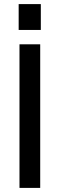

<svg xmlns="http://www.w3.org/2000/svg" viewBox="-20 -916 290 936"><path d="M176 -700V0H75V-700ZM179 -896V-770H71V-896Z"/></svg>

Font: Pathway Extreme SemiCondensed Medium
Style: Regular
Weight: 500
Width: 4
Version: Version 1.001;gftools[0.9.26]